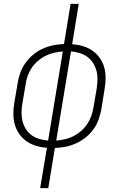

<svg xmlns="http://www.w3.org/2000/svg" viewBox="-20 -755 640 990"><path d="M187 215 222 7Q193 5 166 -3Q139 -11 117 -26.5Q95 -42 79.5 -64Q64 -86 56.5 -112.5Q49 -139 49 -168Q49 -197 54 -226L71 -326Q75 -353 84.5 -379.5Q94 -406 111 -430Q128 -454 151 -473Q174 -492 200.5 -504Q227 -516 254.5 -521.5Q282 -527 310 -528L344 -735H386L352 -527Q381 -525 408 -517Q435 -509 457 -493.5Q479 -478 494.5 -456Q510 -434 517.5 -407.5Q525 -381 524.5 -352Q524 -323 519 -294L503 -194Q498 -167 489 -140.5Q480 -114 463 -90Q446 -66 422.5 -47Q399 -28 372.5 -16Q346 -4 319 1.5Q292 7 263 8L229 215ZM228 -30 304 -490Q282 -488 259.5 -483Q237 -478 215.5 -467.5Q194 -457 175.5 -441Q157 -425 143.5 -405Q130 -385 122.5 -363.5Q115 -342 112 -319L95 -219Q91 -196 91 -173Q91 -150 96.5 -128.5Q102 -107 114 -88.5Q126 -70 143.5 -57.5Q161 -45 183 -38.5Q205 -32 228 -30ZM270 -30Q292 -32 314.5 -37Q337 -42 358 -52.5Q379 -63 397.5 -79Q416 -95 429.5 -115Q443 -135 450.5 -156.5Q458 -178 462 -201L479 -301Q482 -324 482.5 -347Q483 -370 477 -391.5Q471 -413 459 -431.5Q447 -450 429.5 -462.5Q412 -475 390.5 -481.5Q369 -488 346 -490Z"/></svg>

Font: Iosevka Extralight Extended
Style: Italic
Weight: 200
Width: 7
Italic angle: -9°
Monospace: yes
Designer: Belleve Invis
Foundry: Belleve Invis
Version: Version 32.5.0; ttfautohint (v1.8.4)